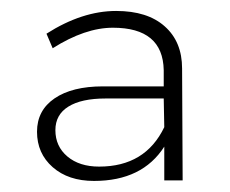

<svg xmlns="http://www.w3.org/2000/svg" viewBox="-20 -784 415 347"><path d="M276.9 -458V-519Q237.3 -457 149.9 -457Q103.5 -457 75.2 -481.9Q46.9 -506.8 46.9 -545.9Q46.9 -584.5 78.6 -606.2Q110.4 -627.9 166 -627.9H275.9V-657.2Q274.4 -733.9 184.1 -733.9Q133.8 -733.9 75.2 -696.8L64 -723.1Q128.4 -764.2 189.9 -764.2Q246.6 -764.2 277.8 -736.3Q309.1 -708.5 309.1 -660.2L310.1 -458ZM159.2 -482.9Q242.7 -482.9 276.9 -554.2L275.9 -606H170.9Q127 -606 103.5 -591.3Q80.1 -576.7 80.1 -548.8Q80.1 -519.5 101.8 -501.2Q123.5 -482.9 159.2 -482.9Z"/></svg>

Font: Montserrat Ultra Light
Style: Regular
Weight: 200
Designer: Julieta Ulanovsky
Foundry: Julieta Ulanovsky
Version: Version 3.001;PS 003.001;hotconv 1.0.70;makeotf.lib2.5.58329